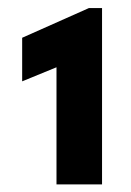

<svg xmlns="http://www.w3.org/2000/svg" viewBox="-20 -911 332 486"><path d="M123 -740.7 36.1 -705.1V-815.4L205.1 -890.6H238.3V-444.3H123Z"/></svg>

Font: Reddit Sans Vanilla ExtraBold
Style: Regular
Weight: 800
Designer: Stephen Hutchings
Foundry: Reddit
Version: Version 1.013